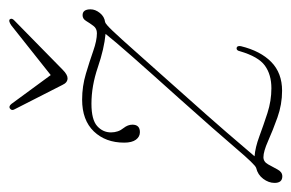

<svg xmlns="http://www.w3.org/2000/svg" viewBox="-136 -504 640 422"><g transform="rotate(-90 184.0 -293.0)"><path d="M49.5 -34Q39.5 -34 33.8 -23.8Q28 -13.5 22.5 -3Q17 7.5 7.5 7.5Q-7 7.5 -7 -9.5Q-7 -22.5 2 -34.5Q11 -46.5 26 -50Q33 -52 68.5 -93.8Q104 -135.5 179 -219.5Q232.5 -279 269.5 -321Q306.5 -363 320.5 -381Q288 -384 247 -398Q206 -412 167 -412Q132 -412 118 -399.5Q104 -387 104 -369Q104 -353 113.5 -341.5Q121 -332 121 -322Q121 -305.5 104.5 -305.5Q94.5 -305.5 88 -314.2Q81.5 -323 81.5 -340Q81.5 -381 106.2 -406.8Q131 -432.5 176 -432.5Q205.5 -432.5 233 -424.2Q260.5 -416 283.2 -408Q306 -400 322 -400Q332.5 -400 338.2 -407.8Q344 -415.5 348.8 -423.5Q353.5 -431.5 361.5 -431.5Q374.5 -431.5 374.5 -414Q374.5 -403.5 366.5 -393.5Q358.5 -383.5 346.5 -382Q342 -381 327 -365.2Q312 -349.5 279 -312.2Q246 -275 188 -210Q137 -153 104 -114.8Q71 -76.5 51.5 -53.5Q71 -52 95.2 -43Q119.5 -34 146.5 -25.2Q173.5 -16.5 201 -16.5Q231 -16.5 250.8 -30.8Q270.5 -45 282.5 -86Q284 -93.5 289.5 -93Q295 -92 293.5 -83.5Q283 -40.5 258.8 -16.8Q234.5 7 195.5 7Q165.5 7 136.8 -3.2Q108 -13.5 85 -23.8Q62 -34 49.5 -34ZM242 -475.5Q231 -464.5 223 -464.5Q213.5 -464.5 208.5 -475.5L154.5 -581.5Q151 -587.5 157 -591.5Q161.5 -594 166.5 -588L230 -501.5L339 -588Q349 -595 352.5 -591.5Q356 -587 350 -581.5Z"/></g></svg>

Font: Fraunces 144pt S050 Thin
Style: Italic
Weight: 100
Italic angle: -16°
Version: Version 1.000; ttfautohint (v1.8.3)